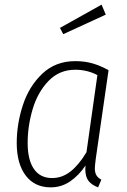

<svg xmlns="http://www.w3.org/2000/svg" viewBox="-20 -795 548 826"><path d="M447 -493 392 -112Q388 -80 388 -71Q388 -53 394.5 -41.5Q401 -30 416 -22L402 11Q375 1 361 -16.5Q347 -34 347 -68L348 -83Q319 -40 281.5 -14.5Q244 11 198 11Q129 11 90.5 -40Q52 -91 52 -180Q52 -262 78.5 -343Q105 -424 162 -478Q219 -532 304 -532Q345 -532 379 -522Q413 -512 447 -493ZM99 -180Q99 -107 126 -68Q153 -29 204 -29Q247 -29 283 -57Q319 -85 352 -140L399 -472Q355 -495 304 -495Q235 -495 188.5 -446.5Q142 -398 120.5 -325.5Q99 -253 99 -180ZM417 -775 435 -732 252 -648 238 -675Z"/></svg>

Font: Fira Sans Condensed ExtraLight
Style: Italic
Weight: 275
Width: 3
Italic angle: -8°
Designer: Carrois Corporate & Edenspiekermann AG
Foundry: Carrois Corporate GbR & Edenspiekermann AG
Version: Version 4.203